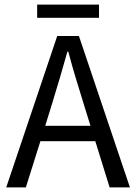

<svg xmlns="http://www.w3.org/2000/svg" viewBox="-20 -812 590 832"><path d="M92 0 155 -200H393L455 0H543L322 -656H228L7 0ZM176 -267 207 -367Q224 -422 240 -476.5Q256 -531 272 -588H276Q291 -531 307.5 -476.5Q324 -422 341 -367L372 -267ZM141 -792V-735H409V-792Z"/></svg>

Font: Codetta
Style: Regular
Weight: 400
Italic angle: -11°
Designer: Ulrich Proeller
Foundry: PROSA GmbH
Version: Version 2.00;September 29, 2018;FontCreator 11.5.0.2427 64-b